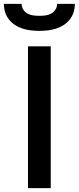

<svg xmlns="http://www.w3.org/2000/svg" viewBox="-54 -975 408 995"><path d="M91 0V-735H209V0ZM150 -815Q128 -815 106.5 -817.5Q85 -820 64 -826.5Q43 -833 24.5 -845Q6 -857 -7.5 -874Q-21 -891 -27.5 -912Q-34 -933 -34 -955H58Q58 -939 66.5 -925.5Q75 -912 89 -904.5Q103 -897 118.5 -895Q134 -893 150 -893Q166 -893 181.5 -895Q197 -897 211 -904.5Q225 -912 233.5 -925.5Q242 -939 242 -955H334Q334 -933 327.5 -912Q321 -891 307.5 -874Q294 -857 275.5 -845Q257 -833 236 -826.5Q215 -820 193.5 -817.5Q172 -815 150 -815Z"/></svg>

Font: Iosevka Aile
Style: Bold
Weight: 700
Designer: Belleve Invis
Foundry: Belleve Invis
Version: Version 28.0.1; ttfautohint (v1.8.4)